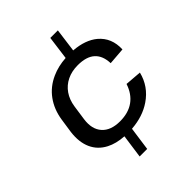

<svg xmlns="http://www.w3.org/2000/svg" viewBox="-233 -919 1097 1097"><g transform="rotate(-45 316.0 -370.0)"><path d="M427 -790 408 -647Q499 -640 552 -596Q615 -543 611 -452L508 -444Q506 -506 471 -537.5Q436 -569 367 -569Q318 -569 280 -550.5Q242 -532 218 -497.5Q194 -463 187 -415L174 -325Q164 -253 200.5 -212Q237 -171 311 -171Q379 -171 423.5 -203Q468 -235 488 -296L588 -288Q566 -198 488 -145Q422 -100 329 -93L309 50H248L268 -93Q205 -97 161 -120Q107 -148 83.5 -200.5Q60 -253 69 -326L82 -414Q93 -486 131.5 -539Q170 -592 233 -620Q284 -643 347 -647L366 -790Z"/></g></svg>

Font: Pathway Extreme 8pt Thin 12pt Medium
Style: Italic
Weight: 500
Italic angle: -8°
Version: Version 1.001;gftools[0.9.26]